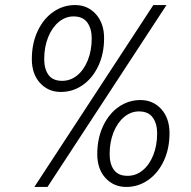

<svg xmlns="http://www.w3.org/2000/svg" viewBox="-20 -730 756 760"><path d="M106 -496Q106 -558 129 -607Q152 -656 191 -683Q230 -710 277 -710Q327 -710 359.5 -674Q392 -638 392 -579Q392 -517 369 -468.5Q346 -420 307 -393Q268 -366 221 -366Q171 -366 138.5 -401.5Q106 -437 106 -496ZM587 -710H639L168 10H116ZM343 -578Q343 -617 325.5 -641Q308 -665 271 -665Q239 -665 212.5 -643Q186 -621 170.5 -582.5Q155 -544 155 -496Q155 -457 172 -433.5Q189 -410 226 -410Q259 -410 285.5 -431.5Q312 -453 327.5 -491.5Q343 -530 343 -578ZM365 -120Q365 -182 388 -231Q411 -280 450 -307Q489 -334 536 -334Q586 -334 618.5 -298Q651 -262 651 -203Q651 -141 628 -92.5Q605 -44 566 -17Q527 10 480 10Q430 10 397.5 -25.5Q365 -61 365 -120ZM602 -202Q602 -241 584.5 -265Q567 -289 530 -289Q498 -289 471.5 -267Q445 -245 429.5 -206.5Q414 -168 414 -120Q414 -81 431 -57.5Q448 -34 485 -34Q518 -34 544.5 -55.5Q571 -77 586.5 -115.5Q602 -154 602 -202Z"/></svg>

Font: Niramit ExtraLight
Style: Italic
Weight: 200
Italic angle: -10°
Designer: Katatrad Aksorn Co.,Ltd.
Foundry: Cadson Demak Co.,Ltd.
Version: Version 1.000; ttfautohint (v1.6)